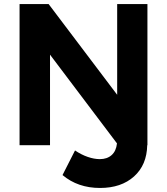

<svg xmlns="http://www.w3.org/2000/svg" viewBox="-20 -720 828 952"><path d="M711 0H710Q708 98 644.5 155Q581 212 476 212Q366 212 290 148L352 26Q383 47 415 58Q447 69 475 69Q511 69 533.5 49Q556 29 560 -9L228 -449V0H77V-700H221L561 -250V-700H711Z"/></svg>

Font: Montserrat SemiBold
Style: Regular
Weight: 600
Designer: Julieta Ulanovsky
Foundry: Julieta Ulanovsky
Version: Version 6.001